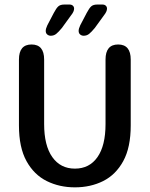

<svg xmlns="http://www.w3.org/2000/svg" viewBox="-20 -815 659 846"><path d="M310 10.5Q242 10.5 186 -17.2Q130 -45 96.8 -105Q63.5 -165 63.5 -262.5V-552.5Q63.5 -619 119 -619Q174.5 -619 174.5 -552.5V-268.5Q174.5 -173.5 210.5 -122.8Q246.5 -72 310 -72Q374 -72 409.5 -122.8Q445 -173.5 445 -268.5V-552.5Q445 -619 500.5 -619Q556 -619 556 -552.5V-262.5Q556 -165 523 -105Q490 -45 434.5 -17.2Q379 10.5 310 10.5ZM333.5 -703.5 362 -758Q373 -779 382 -787Q391 -795 408.5 -795H431.5Q440.5 -795 446 -790Q451.5 -785 451.5 -777Q451.5 -764.5 438.5 -748L397.5 -691.5Q383 -674 372.8 -665.8Q362.5 -657.5 348.5 -657.5Q340 -657.5 333.2 -663Q326.5 -668.5 326.5 -679Q326.5 -688.5 333.5 -703.5ZM188.5 -703.5 217 -758Q228 -779 237 -787Q246 -795 263.5 -795H286.5Q295.5 -795 301 -790Q306.5 -785 306.5 -777Q306.5 -764 293.5 -748L252.5 -691.5Q238 -674 227.8 -665.8Q217.5 -657.5 203.5 -657.5Q195 -657.5 188.2 -663Q181.5 -668.5 181.5 -679Q181.5 -688.5 188.5 -703.5Z"/></svg>

Font: Sono Medium
Style: Regular
Weight: 500
Designer: Tyler Finck
Foundry: Tyler Finck
Version: Version 2.112